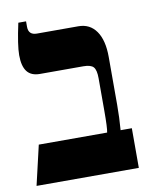

<svg xmlns="http://www.w3.org/2000/svg" viewBox="-76 -703 583 758"><g transform="rotate(-10 215.5 -323.5)"><path d="M46 -159H320Q324 -176 324 -247V-376Q324 -409 313.5 -421Q303 -433 273 -433H99Q64 -433 47.5 -454.5Q31 -476 31 -520Q31 -560 50 -647H81V-625Q81 -592 115 -592H281Q327 -592 352.5 -555.5Q378 -519 378 -452V-260Q378 -209 374 -159H419V0H9Z"/></g></svg>

Font: Noto Serif Hebrew CondExtraBold
Style: Regular
Weight: 800
Width: 3
Designer: Monotype Design Team
Foundry: Monotype Imaging Inc.
Version: Version 1.000